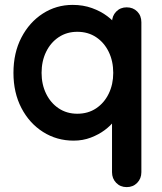

<svg xmlns="http://www.w3.org/2000/svg" viewBox="-20 -565 663 785"><path d="M498 -535Q524 -535 541 -518Q558 -501 558 -474V139Q558 165 541 182.5Q524 200 498 200Q472 200 455 182.5Q438 165 438 139V-110L460 -101Q460 -88 446 -69.5Q432 -51 408 -33Q384 -15 351.5 -2.5Q319 10 281 10Q212 10 156 -25.5Q100 -61 67.5 -123.5Q35 -186 35 -267Q35 -349 67.5 -411.5Q100 -474 155 -509.5Q210 -545 277 -545Q320 -545 356 -532Q392 -519 418.5 -499Q445 -479 459.5 -458.5Q474 -438 474 -424L438 -411V-474Q438 -500 455 -517.5Q472 -535 498 -535ZM296 -100Q340 -100 373 -122Q406 -144 424.5 -182Q443 -220 443 -267Q443 -315 424.5 -353Q406 -391 373 -413Q340 -435 296 -435Q253 -435 220 -413Q187 -391 168.5 -353Q150 -315 150 -267Q150 -220 168.5 -182Q187 -144 220 -122Q253 -100 296 -100Z"/></svg>

Font: Quicksand Variable Light
Style: Regular
Weight: 300
Designer: Andrew Paglinawan
Foundry: Andrew Paglinawan
Version: Version 3.004